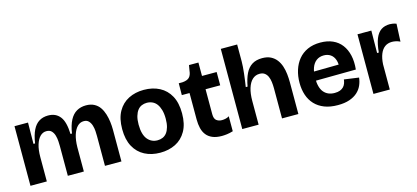

<svg xmlns="http://www.w3.org/2000/svg" viewBox="-59 -1162 3550 1633"><g transform="rotate(-15 1716.0 -346.0)"><path d="M54 0V-309V-525H173L171 -338H185Q196 -409 217.5 -453Q239 -497 273 -518Q307 -539 352 -539Q387 -539 413 -527Q439 -515 457.5 -491Q476 -467 485.5 -429Q495 -391 497 -338H510Q521 -409 544.5 -453.5Q568 -498 604 -518.5Q640 -539 686 -539Q728 -539 758 -523Q788 -507 806.5 -480Q825 -453 835.5 -419Q846 -385 850.5 -349Q855 -313 855 -279V0H710V-264Q710 -282 708.5 -307Q707 -332 699.5 -356.5Q692 -381 676.5 -397.5Q661 -414 633 -414Q601 -414 577 -390Q553 -366 539 -321.5Q525 -277 524 -214V0H383V-261Q383 -279 381.5 -304.5Q380 -330 373 -355Q366 -380 350 -397Q334 -414 304 -414Q273 -414 249.5 -391Q226 -368 212 -323.5Q198 -279 198 -214V0Z M1195 14Q1118 14 1058.5 -17Q999 -48 965.5 -109.5Q932 -171 932 -263Q932 -357 966.5 -418Q1001 -479 1060.5 -509Q1120 -539 1195 -539Q1273 -539 1332.5 -508Q1392 -477 1425.5 -416Q1459 -355 1459 -262Q1459 -168 1424 -106.5Q1389 -45 1329.5 -15.5Q1270 14 1195 14ZM1199 -94Q1224 -94 1245 -103Q1266 -112 1281 -131.5Q1296 -151 1304.5 -181.5Q1313 -212 1313 -254Q1313 -299 1303.5 -331.5Q1294 -364 1278 -385Q1262 -406 1239.5 -416Q1217 -426 1191 -426Q1167 -426 1146 -417Q1125 -408 1110 -388.5Q1095 -369 1086 -338.5Q1077 -308 1077 -265Q1077 -220 1086 -187.5Q1095 -155 1112 -134.5Q1129 -114 1151 -104Q1173 -94 1199 -94Z M1737 12Q1689 12 1655.5 -2Q1622 -16 1602 -41.5Q1582 -67 1573.5 -102Q1565 -137 1565 -179V-412H1497L1498 -516H1530Q1572 -519 1591 -537.5Q1610 -556 1614 -596L1622 -643H1705V-525H1834V-408H1705V-188Q1705 -148 1724.5 -133Q1744 -118 1772 -118Q1789 -118 1806 -122Q1823 -126 1836 -135V-3Q1806 6 1781.5 9Q1757 12 1737 12Z M1919 0V-300V-706H2063V-556Q2063 -536 2061 -508.5Q2059 -481 2055.5 -451Q2052 -421 2048 -391.5Q2044 -362 2040 -337H2056Q2068 -404 2090 -449Q2112 -494 2148 -516.5Q2184 -539 2237 -539Q2282 -539 2312.5 -523.5Q2343 -508 2363 -482Q2383 -456 2394 -422.5Q2405 -389 2409 -352Q2413 -315 2413 -279V0H2269V-265Q2269 -294 2265.5 -321.5Q2262 -349 2252.5 -370Q2243 -391 2226 -403.5Q2209 -416 2182 -416Q2145 -416 2118.5 -391.5Q2092 -367 2077.5 -320.5Q2063 -274 2063 -209V0Z M2759 14Q2691 14 2641 -5.5Q2591 -25 2557.5 -60.5Q2524 -96 2507.5 -145Q2491 -194 2491 -253Q2491 -313 2507.5 -365Q2524 -417 2556 -456Q2588 -495 2636.5 -517Q2685 -539 2749 -539Q2811 -539 2858 -518Q2905 -497 2935 -457.5Q2965 -418 2977.5 -363Q2990 -308 2983 -239L2583 -235V-314L2888 -318L2851 -275Q2857 -325 2845.5 -358.5Q2834 -392 2809 -409Q2784 -426 2750 -426Q2711 -426 2684 -405.5Q2657 -385 2643.5 -347.5Q2630 -310 2630 -257Q2630 -173 2664 -133Q2698 -93 2759 -93Q2787 -93 2806 -100.5Q2825 -108 2837 -120.5Q2849 -133 2855 -149.5Q2861 -166 2863 -184L2992 -166Q2988 -130 2973.5 -97.5Q2959 -65 2931 -40Q2903 -15 2860.5 -0.5Q2818 14 2759 14Z M3074 0V-264V-525H3196L3194 -328H3209Q3216 -404 3234.5 -449.5Q3253 -495 3284.5 -516Q3316 -537 3361 -537Q3373 -537 3387.5 -534.5Q3402 -532 3418 -526L3411 -370Q3393 -379 3374.5 -383Q3356 -387 3340 -387Q3303 -387 3277 -368Q3251 -349 3236 -312Q3221 -275 3218 -222V0Z"/></g></svg>

Font: Bricolage Grotesque 28pt
Style: Bold
Weight: 700
Designer: Mathieu Triay
Foundry: Atelier Triay
Version: Version 1.000;gftools[0.9.30]